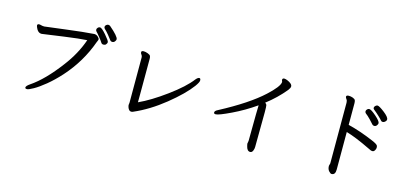

<svg xmlns="http://www.w3.org/2000/svg" viewBox="-68 -1322 4136 1917"><g transform="rotate(15 2000.0 -364.0)"><path d="M245 36Q225 36 225 24Q225 7 262 -18Q397 -109 543 -304Q648 -442 700 -592Q622 -588 464 -566Q251 -535 243 -535Q203 -535 184 -583Q177 -600 177 -605Q177 -619 193 -621Q205 -621 218 -617Q231 -613 250 -613Q304 -619 471 -640.5Q638 -662 752 -670Q774 -670 790.5 -655Q807 -640 807 -630Q807 -621 803 -614Q799 -607 796 -598Q718 -379 559 -202Q490 -126 424.5 -72.5Q359 -19 310 8.5Q261 36 245 36ZM866 -591Q851 -591 843 -603Q833 -620 804.5 -655.5Q776 -691 767.5 -698.5Q759 -706 759 -718Q759 -728 768.5 -738.5Q778 -749 790 -749Q809 -749 856 -694.5Q903 -640 903 -626Q903 -612 890 -598Q880 -591 866 -591ZM840 -747Q832 -755 832 -766Q832 -777 842.5 -786Q853 -795 864 -795Q875 -795 884 -788Q981 -705 981 -676Q981 -666 971 -653Q961 -640 945 -640Q929 -640 920 -653.5Q911 -667 886 -697.5Q861 -728 840 -747Z M1307 -16Q1283 -16 1270 -54Q1266 -66 1266 -73L1269 -98V-566Q1269 -582 1259.5 -593Q1250 -604 1250 -616Q1250 -631 1274 -631Q1293 -631 1317 -622Q1341 -613 1345.5 -601.5Q1350 -590 1350 -575Q1350 -253 1349.5 -201Q1349 -149 1349 -124Q1470 -179 1623 -291Q1776 -403 1844 -493Q1864 -517 1879 -517Q1893 -517 1893 -495Q1893 -476 1861 -432Q1788 -333 1636 -210.5Q1484 -88 1326 -20Q1318 -16 1307 -16Z M2559 65Q2527 65 2516 16L2511 -7L2516 -37Q2519 -407 2521 -407Q2407 -327 2283.5 -268Q2160 -209 2130 -209Q2110 -209 2110 -223Q2110 -241 2142 -256Q2427 -407 2572 -541Q2682 -642 2687 -690Q2687 -697 2684 -702Q2681 -707 2681 -714Q2681 -731 2701 -731Q2710 -731 2730 -724Q2786 -701 2786 -672Q2786 -657 2767 -632Q2685 -532 2577 -449Q2591 -441 2594.5 -429.5Q2598 -418 2598 -354L2595 4Q2595 22 2588 40Q2579 65 2559 65Z M3576 -606Q3567 -614 3567 -626Q3567 -636 3576.5 -646.5Q3586 -657 3598 -657Q3619 -657 3671.5 -610.5Q3724 -564 3724 -544Q3724 -533 3714 -520Q3704 -507 3689 -507Q3674 -507 3664.5 -519Q3655 -531 3627 -560Q3599 -589 3576 -606ZM3758 -567Q3747 -567 3739 -577.5Q3731 -588 3703 -614.5Q3675 -641 3647 -663Q3637 -669 3637 -681Q3637 -692 3648 -702Q3659 -712 3669 -712Q3687 -712 3742 -669.5Q3797 -627 3797 -602Q3797 -585 3775 -571Q3767 -567 3758 -567ZM3401 67Q3389 67 3372 47.5Q3355 28 3355 -5L3362 -32V-659Q3362 -680 3351.5 -693.5Q3341 -707 3341 -716Q3341 -732 3367 -732Q3388 -732 3409.5 -724Q3431 -716 3435.5 -703.5Q3440 -691 3440 -673V-451Q3566 -420 3702 -362Q3760 -338 3766 -322Q3769 -314 3769 -302Q3769 -289 3759.5 -274Q3750 -259 3737 -259Q3725 -259 3717.5 -262.5Q3710 -266 3691 -275Q3536 -350 3440 -377V11Q3440 67 3401 67Z"/></g></svg>

Font: LXGW WenKai Lite Medium
Style: Regular
Weight: 500
Designer: LXGW / Fontworks Inc.
Foundry: LXGW / Fontworks Inc.
Version: Version 1.511; March 25, 2025